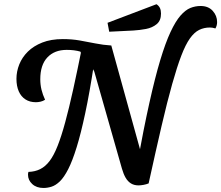

<svg xmlns="http://www.w3.org/2000/svg" viewBox="-20 -878 1060 920"><path d="M692.2 0.8 638.3 -97.2Q669 -264.7 696 -385.9Q723 -507.2 747.9 -590Q772.8 -672.8 797 -724.5Q821.2 -776.2 844.8 -803.2Q868.5 -830.2 892.1 -839.8Q915.7 -849.3 941.2 -849.3Q978.2 -849.3 999.2 -826.1Q1020.3 -802.8 1020.3 -772.2Q1020.3 -755.5 1012.2 -741.7Q998.2 -746.2 986 -746.2Q957.5 -746.2 934.2 -734.6Q910.8 -723 889.9 -693.7Q869 -664.3 848.7 -611.2Q828.3 -558 805.1 -475.5Q781.8 -393 754.5 -275.8Q727.2 -158.5 692.2 0.8ZM188.2 22.7Q154.7 22.7 134.4 3.8Q114.2 -15 114.2 -40.7Q114.2 -48.3 116.3 -54.3Q147.8 -55.2 172.8 -67.7Q197.8 -80.2 218.2 -107.2Q238.5 -134.3 256.3 -179.7Q274.2 -225 292.4 -292Q310.7 -359 330.8 -449.9Q350.8 -540.8 374.8 -660L430.2 -570.3Q409.2 -432.8 388.3 -335.2Q367.5 -237.5 347.2 -172.2Q327 -106.8 306.9 -67.5Q286.8 -28.2 266.8 -8.9Q246.7 10.3 227.1 16.5Q207.5 22.7 188.2 22.7ZM151.8 -388.2Q122.7 -388.2 101.8 -401.8Q80.8 -415.3 69.8 -440.6Q58.8 -465.8 58.8 -500.3Q58.8 -535.5 72.4 -569.5Q86 -603.5 113.5 -630.7Q141 -657.8 182.6 -674.2Q224.2 -690.7 281 -690.7Q324.5 -690.7 362.5 -684Q400.5 -677.3 437.3 -669.9Q474.2 -662.5 513.3 -660L455.2 -604L369.8 -621.8L364.8 -630.8Q336.2 -639 299.8 -639Q240.8 -639 206.9 -602.8Q173 -566.7 173 -498.2Q173 -472.3 178.8 -448.3Q184.7 -424.3 196 -400Q185.8 -393.5 174.1 -390.8Q162.3 -388.2 151.8 -388.2ZM643.7 10.3Q622.7 10.3 607.5 0.9Q592.3 -8.5 582 -26.2Q571.7 -44 564.3 -69.8L432 -534.3L371.3 -660H513.3L655.8 -145.2L692.2 0.8Q681.3 5.3 667.9 7.8Q654.5 10.3 643.7 10.3ZM503.3 -726 495.3 -768.7 729.8 -857.8Q741.3 -850.3 746.4 -839.4Q751.5 -828.5 751.5 -812.7Q751.5 -779.3 730.7 -762.2Q709.8 -745 679.3 -739.2Q648.8 -733.5 618.3 -731.7Z"/></svg>

Font: Sansita Swashed Light
Style: Regular
Weight: 300
Designer: Pablo Cosgaya
Foundry: Omnibus-Type
Version: Version 1.003